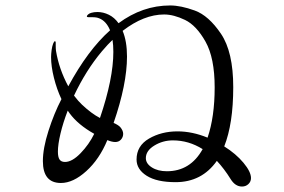

<svg xmlns="http://www.w3.org/2000/svg" viewBox="-20 -711 1040 703"><path d="M899 -59Q899 -46 889.5 -37Q880 -28 866 -28Q841 -28 824 -56Q801 -93 774 -122Q719 -44 623 -44Q554 -44 517 -67.5Q480 -91 480 -127Q480 -177 525.5 -203.5Q571 -230 630 -230Q684 -230 740 -207Q766 -283 766 -391Q766 -499 732.5 -558.5Q699 -618 657.5 -638Q616 -658 581 -658Q507 -658 429 -598Q445 -560 445 -504Q445 -403 396 -261Q412 -254 420 -246Q431 -233 431 -221Q431 -209 423 -200Q415 -191 402 -191Q390 -191 373 -198Q344 -128 296 -84.5Q248 -41 203 -41Q137 -41 137 -121Q137 -168 157.5 -232Q178 -296 205 -348Q188 -384 177.5 -426Q167 -468 167 -502Q167 -512 169 -528Q171 -542 174.5 -551Q178 -560 181 -560Q184 -560 184 -555V-544Q184 -533 185 -525Q196 -458 230 -395Q302 -528 383 -600Q369 -634 343 -644Q334 -648 318 -648H309H304Q298 -648 298 -651Q298 -654 302.5 -658Q307 -662 314 -664Q324 -667 337 -667Q358 -667 378.5 -657Q399 -647 414 -626Q502 -691 603 -691Q642 -691 693 -672.5Q744 -654 789 -587.5Q834 -521 834 -392Q834 -258 801 -175Q844 -148 871.5 -115Q899 -82 899 -59ZM392 -565Q376 -550 353 -523Q295 -454 251 -361Q267 -340 280 -328Q315 -295 346 -279Q395 -423 395 -521Q395 -546 392 -565ZM325 -221Q266 -254 235 -296L228 -306Q211 -262 201.5 -222Q192 -182 192 -156Q192 -136 198 -127Q204 -118 218 -118Q244 -118 275 -150Q306 -182 325 -221ZM722 -165Q671 -197 613 -197Q576 -197 545 -178Q514 -159 514 -132Q514 -112 536 -98Q558 -84 591 -84Q677 -84 722 -165Z"/></svg>

Font: Shippori Mincho
Style: Regular
Weight: 400
Designer: FONTDASU
Foundry: FONTDASU / Google Inc. / but / Adobe
Version: Version 3.110; ttfautohint (v1.8.3)